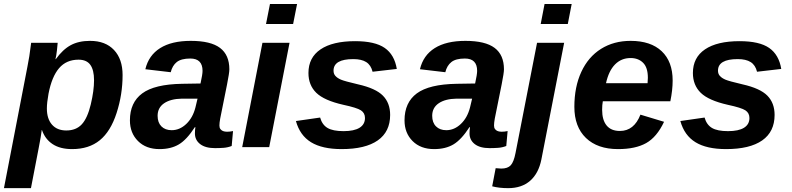

<svg xmlns="http://www.w3.org/2000/svg" viewBox="-42 -745 4009 972"><path d="M355.5 -442.9Q293.9 -442.9 257.1 -399.9Q220.2 -356.9 203.6 -270.5Q195.3 -225.1 195.3 -195.8Q195.3 -143.6 221.2 -114Q247.1 -84.5 293.5 -84.5Q343.3 -84.5 372.1 -115.7Q400.9 -147 417.5 -216.3Q434.1 -285.6 434.1 -338.9Q434.1 -390.6 415.3 -416.7Q396.5 -442.9 355.5 -442.9ZM240.7 -445.8Q275.9 -494.6 316.2 -516.4Q356.4 -538.1 414.1 -538.1Q491.7 -538.1 535.2 -491.9Q578.6 -445.8 578.6 -365.2Q578.6 -266.6 548.3 -173.1Q518.1 -79.6 463.1 -34.9Q408.2 9.8 323.2 9.8Q262.2 9.8 224.1 -15.6Q186 -41 170.4 -86.9H169.4Q166 -56.6 153.8 4.9L114.7 207.5H-22L96.7 -406.7L106.4 -460.4L115.7 -528.3H250Q250 -521.5 246.3 -490.5Q242.7 -459.5 238.8 -445.8Z M1046.4 4.9Q997.6 4.9 971.2 -15.6Q944.8 -36.1 944.8 -69.8Q944.8 -87.9 947.3 -101.1H944.3Q903.3 -37.6 863.3 -13.9Q823.2 9.8 765.6 9.8Q697.3 9.8 656.5 -31Q615.7 -71.8 615.7 -135.7Q615.7 -226.1 678 -272.2Q740.2 -318.4 879.9 -320.8L973.1 -322.3Q983.4 -368.7 983.4 -386.2Q983.4 -448.7 921.4 -448.7Q875.5 -448.7 853 -430.9Q830.6 -413.1 822.3 -379.4L693.8 -394.5Q710.4 -464.8 768.8 -501.5Q827.1 -538.1 923.8 -538.1Q1024.9 -538.1 1072 -502.4Q1119.1 -466.8 1119.1 -394Q1119.1 -376 1107.4 -317.4L1072.8 -145Q1068.8 -123 1068.8 -109.9Q1068.8 -98.1 1073.7 -91.8Q1078.6 -85.4 1085 -82.5Q1091.3 -79.6 1097.7 -78.9Q1104 -78.1 1107.4 -78.1Q1122.1 -78.1 1137.7 -81.5L1130.9 -5.9Q1110.4 2 1089.4 3.4Q1068.4 4.9 1046.4 4.9ZM958 -245.6H878.9Q821.8 -244.6 788.8 -222.2Q755.9 -199.7 755.9 -158.7Q755.9 -124.5 775.1 -105.2Q794.4 -85.9 827.1 -85.9Q867.7 -85.9 900.9 -117.4Q934.1 -148.9 947.3 -200.7Z M1304.7 -623.5 1324.7 -724.6H1461.9L1441.9 -623.5ZM1184.1 0 1286.6 -528.3H1423.8L1320.8 0Z M1933.1 -163.1Q1933.1 -78.1 1870.4 -34.2Q1807.6 9.8 1687.5 9.8Q1589.4 9.8 1532.7 -24.9Q1476.1 -59.6 1456.1 -132.3L1578.6 -149.9Q1588.9 -113.3 1616.2 -97.2Q1643.6 -81.1 1697.3 -81.1Q1750.5 -81.1 1778.1 -98.1Q1805.7 -115.2 1805.7 -147.5Q1805.7 -172.9 1785.4 -186.3Q1765.1 -199.7 1696.3 -214.4Q1599.1 -236.3 1559.3 -275.1Q1519.5 -314 1519.5 -375.5Q1519.5 -453.6 1580.8 -495.1Q1642.1 -536.6 1755.9 -536.6Q1856.4 -536.6 1905.8 -502.2Q1955.1 -467.8 1966.8 -396L1844.2 -381.8Q1835.9 -415.5 1812 -430.7Q1788.1 -445.8 1746.6 -445.8Q1646.5 -445.8 1646.5 -387.2Q1646.5 -371.1 1656.2 -360.4Q1666 -349.6 1684.1 -341.8Q1702.1 -334 1771 -317.9Q1859.9 -297.9 1896.5 -260.7Q1933.1 -223.6 1933.1 -163.1Z M2436.5 4.9Q2387.7 4.9 2361.3 -15.6Q2335 -36.1 2335 -69.8Q2335 -87.9 2337.4 -101.1H2334.5Q2293.5 -37.6 2253.4 -13.9Q2213.4 9.8 2155.8 9.8Q2087.4 9.8 2046.6 -31Q2005.9 -71.8 2005.9 -135.7Q2005.9 -226.1 2068.1 -272.2Q2130.4 -318.4 2270 -320.8L2363.3 -322.3Q2373.5 -368.7 2373.5 -386.2Q2373.5 -448.7 2311.5 -448.7Q2265.6 -448.7 2243.2 -430.9Q2220.7 -413.1 2212.4 -379.4L2084 -394.5Q2100.6 -464.8 2158.9 -501.5Q2217.3 -538.1 2314 -538.1Q2415 -538.1 2462.2 -502.4Q2509.3 -466.8 2509.3 -394Q2509.3 -376 2497.6 -317.4L2462.9 -145Q2459 -123 2459 -109.9Q2459 -98.1 2463.9 -91.8Q2468.8 -85.4 2475.1 -82.5Q2481.4 -79.6 2487.8 -78.9Q2494.1 -78.1 2497.6 -78.1Q2512.2 -78.1 2527.8 -81.5L2521 -5.9Q2500.5 2 2479.5 3.4Q2458.5 4.9 2436.5 4.9ZM2348.1 -245.6H2269Q2211.9 -244.6 2179 -222.2Q2146 -199.7 2146 -158.7Q2146 -124.5 2165.3 -105.2Q2184.6 -85.9 2217.3 -85.9Q2257.8 -85.9 2291 -117.4Q2324.2 -148.9 2337.4 -200.7Z M2695.3 -623.5 2714.8 -724.6H2852.1L2832.5 -623.5ZM2530.8 207.5Q2484.4 207.5 2449.7 198.2L2467.3 106.4L2495.6 108.4Q2528.3 108.4 2543.7 91.6Q2559.1 74.7 2567.9 29.3L2676.8 -528.3H2814L2698.7 62.5Q2684.6 132.8 2641.8 170.2Q2599.1 207.5 2530.8 207.5Z M3009.8 -232.4Q3006.3 -213.9 3006.3 -189Q3006.3 -137.2 3029.1 -109.6Q3051.8 -82 3096.2 -82Q3168 -82 3200.2 -164.6L3319.8 -128.4Q3283.2 -50.8 3229 -20.5Q3174.8 9.8 3086.9 9.8Q2982.9 9.8 2924.3 -46.6Q2865.7 -103 2865.7 -204.1Q2865.7 -305.2 2900.9 -381.1Q2936 -457 3000.7 -497.6Q3065.4 -538.1 3150.4 -538.1Q3252.4 -538.1 3307.9 -485.6Q3363.3 -433.1 3363.3 -337.4Q3363.3 -289.1 3351.6 -232.4ZM3236.3 -323.7 3237.8 -351.1Q3237.8 -403.3 3213.6 -427.2Q3189.5 -451.2 3150.4 -451.2Q3103.5 -451.2 3071.5 -418.7Q3039.6 -386.2 3025.9 -323.7Z M3879.4 -163.1Q3879.4 -78.1 3816.7 -34.2Q3753.9 9.8 3633.8 9.8Q3535.6 9.8 3479 -24.9Q3422.4 -59.6 3402.3 -132.3L3524.9 -149.9Q3535.2 -113.3 3562.5 -97.2Q3589.8 -81.1 3643.6 -81.1Q3696.8 -81.1 3724.4 -98.1Q3752 -115.2 3752 -147.5Q3752 -172.9 3731.7 -186.3Q3711.4 -199.7 3642.6 -214.4Q3545.4 -236.3 3505.6 -275.1Q3465.8 -314 3465.8 -375.5Q3465.8 -453.6 3527.1 -495.1Q3588.4 -536.6 3702.1 -536.6Q3802.7 -536.6 3852.1 -502.2Q3901.4 -467.8 3913.1 -396L3790.5 -381.8Q3782.2 -415.5 3758.3 -430.7Q3734.4 -445.8 3692.9 -445.8Q3592.8 -445.8 3592.8 -387.2Q3592.8 -371.1 3602.5 -360.4Q3612.3 -349.6 3630.4 -341.8Q3648.4 -334 3717.3 -317.9Q3806.2 -297.9 3842.8 -260.7Q3879.4 -223.6 3879.4 -163.1Z"/></svg>

Font: Liberation Sans
Style: Bold Italic
Weight: 700
Italic angle: -12°
Designer: Steve Matteson
Foundry: Ascender Corporation
Version: Version 2.1.5